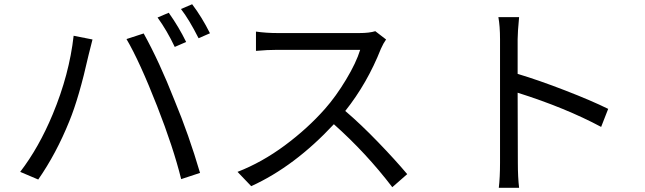

<svg xmlns="http://www.w3.org/2000/svg" viewBox="-20 -855 3040 905"><path d="M722.7 -772.5 775.4 -794.9Q823.2 -727.5 857.4 -657.2L803.7 -633.8Q767.6 -710 722.7 -772.5ZM833 -812.5 885.7 -835Q931.6 -774.4 969.7 -698.2L916 -674.8Q871.1 -763.7 833 -812.5ZM228.5 -316.4Q306.6 -503.9 327.1 -686.5L416 -668.9Q398.4 -601.6 397.5 -595.7Q352.5 -394.5 306.6 -283.2Q245.1 -130.9 160.2 -8.8L75.2 -44.9Q163.1 -159.2 228.5 -316.4ZM720.7 -354.5Q637.7 -566.4 576.2 -670.9L657.2 -697.3Q730.5 -565.4 802.7 -381.8Q870.1 -219.7 922.9 -40L834 -10.7Q796.9 -160.2 720.7 -354.5Z M1749 -708 1799.8 -668.9Q1787.1 -651.4 1775.4 -625Q1710.9 -461.9 1607.4 -332Q1680.7 -269.5 1761.7 -185.5Q1842.8 -101.6 1899.4 -34.2L1829.1 27.3Q1706.1 -133.8 1553.7 -269.5Q1368.2 -70.3 1164.1 22.5L1099.6 -44.9Q1214.8 -89.8 1322.3 -169.4Q1429.7 -249 1511.7 -341.8Q1563.5 -400.4 1611.3 -480Q1659.2 -559.6 1677.7 -620.1H1288.1Q1240.2 -620.1 1186.5 -615.2V-706.1Q1234.4 -699.2 1288.1 -699.2H1673.8Q1720.7 -699.2 1749 -708Z M2846.7 -341.8 2813.5 -256.8Q2645.5 -346.7 2419.9 -418L2420.9 -87.9Q2420.9 -19.5 2426.8 30.3H2331.1Q2336.9 -17.6 2336.9 -87.9V-669.9Q2336.9 -732.4 2329.1 -774.4H2426.8Q2419.9 -701.2 2419.9 -669.9V-506.8Q2520.5 -476.6 2644 -428.7Q2767.6 -380.9 2846.7 -341.8Z"/></svg>

Font: GenEi Gothic M Regular
Style: Regular
Weight: 400
Designer: o_tamon (Modified); [Source Han Sans]
Ryoko NISHIZUKA  (kana & ideographs); Paul D. Hunt (Latin, Greek & Cyrillic); Wenl
Version: Version 1.1a;Original Version 1.004